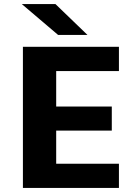

<svg xmlns="http://www.w3.org/2000/svg" viewBox="-20 -932 690 952"><path d="M93.6 0V-700H569.7V-579.7H258.6V-403.7H534.3V-284.3H258.6V-120.3H569.7V0ZM268.2 -758.7 87.9 -912H254.8L413.8 -758.7Z"/></svg>

Font: Trispace Thin
Style: Regular
Weight: 100
Designer: Tyler Finck
Foundry: Etcetera Type Company
Version: Version 1.210